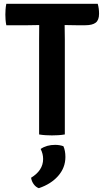

<svg xmlns="http://www.w3.org/2000/svg" viewBox="-20 -703 541 1004"><path d="M184.5 -498Q184.5 -518 184.8 -534.5Q185 -551 185 -572H184.5Q173.5 -572 154 -571.5Q134.5 -571 124 -571H13Q10 -586 9 -600.5Q8 -615 8 -626.5Q8 -638.5 9 -653.2Q10 -668 13 -683H491Q498 -660 498 -631Q498 -598 480.5 -584.5Q463 -571 426 -571H379.5Q369 -571 349.2 -571.5Q329.5 -572 319 -572H318Q318 -551 318.5 -534.5Q319 -518 319 -498V0Q302 3 284 4Q266 5 251.5 5Q237 5 219 4Q201 3 184.5 0ZM311.5 61.5Q322 84.5 322 118Q322 173.5 284.5 216.5Q247 259.5 183 281Q167.5 275.5 156.5 260.5Q145.5 245.5 142.5 226.5Q205.5 188 205.5 128.5Q205.5 101 192.5 76Q223.5 54.5 268.5 54.5Q291.5 54.5 311.5 61.5Z"/></svg>

Font: Signika SC SemiBold
Style: Regular
Weight: 600
Designer: Anna Giedryś
Foundry: Anna Giedryś
Version: Version 2.000; ttfautohint (v1.8.3) -l 8 -r 50 -G 200 -x 9 -